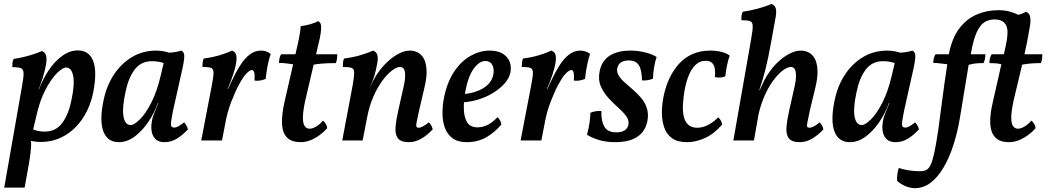

<svg xmlns="http://www.w3.org/2000/svg" viewBox="-20 -730 5440 998"><path d="M2 245 95 -285Q103 -330 102.5 -350Q102 -370 89 -375.5Q76 -381 44 -381Q44 -393 45 -404.5Q46 -416 51 -424Q70 -426 98 -432.5Q126 -439 153.5 -448Q181 -457 198 -465Q214 -458 219 -442.5Q224 -427 220 -400Q217 -381 212 -361Q207 -341 201 -321.5Q195 -302 188 -284L176 -253L137 -25Q143 1 141.5 32.5Q140 64 130 123L108 245ZM116 -6 141 -62Q156 -54 175 -50Q194 -46 213 -46Q271 -46 304 -91.5Q337 -137 351 -208Q369 -291 360.5 -335Q352 -379 323 -379Q306 -379 276 -349.5Q246 -320 216 -263Q186 -206 168 -123L149 -43L105 -50L158 -264H182Q202 -318 233 -364.5Q264 -411 303.5 -439.5Q343 -468 385 -468Q414 -468 434 -454Q454 -440 464.5 -412.5Q475 -385 475 -345Q475 -305 465 -252Q450 -177 412 -118Q374 -59 317 -25.5Q260 8 191 8Q171 8 150 4Q129 0 116 -6Z M922 -467Q930 -464 934.5 -455.5Q939 -447 937.5 -428Q936 -409 928 -372L879 -153Q868 -98 868.5 -82.5Q869 -67 885 -67Q896 -67 907.5 -73.5Q919 -80 937 -94Q944 -87 949 -77.5Q954 -68 957 -58Q931 -29 900.5 -10Q870 9 835 9Q806 9 791 -4.5Q776 -18 770.5 -38Q765 -58 767 -80.5Q769 -103 774 -121Q778 -132 784 -147.5Q790 -163 796.5 -178.5Q803 -194 807 -203L843 -353L833 -456Q857 -455 881 -458Q905 -461 922 -467ZM866 -453 841 -397Q827 -405 808 -408.5Q789 -412 770 -412Q712 -412 679 -367Q646 -322 632 -250Q614 -168 622 -124Q630 -80 660 -80Q677 -80 707 -109.5Q737 -139 766.5 -196.5Q796 -254 815 -336L834 -416L878 -409L825 -195H801Q782 -142 750 -95Q718 -48 679 -19.5Q640 9 598 9Q568 9 548 -5Q528 -19 517.5 -46.5Q507 -74 507 -114.5Q507 -155 518 -207Q533 -282 571 -340.5Q609 -399 665.5 -433Q722 -467 792 -467Q812 -467 833 -463Q854 -459 866 -453Z M1186 -467Q1203 -461 1207.5 -445Q1212 -429 1207 -401Q1203 -376 1191.5 -341.5Q1180 -307 1163 -267H1165L1184 -308Q1206 -355 1229 -391Q1252 -427 1278.5 -447Q1305 -467 1336 -467Q1365 -467 1387 -450Q1377 -420 1370.5 -385.5Q1364 -351 1361 -320Q1350 -315 1335 -312Q1320 -309 1303 -311Q1305 -343 1301 -354.5Q1297 -366 1289 -366Q1279 -366 1261.5 -348.5Q1244 -331 1221 -288Q1204 -257 1182.5 -202Q1161 -147 1150 -83L1134 0H1026L1081 -286Q1090 -332 1090 -352Q1090 -372 1077 -377Q1064 -382 1032 -382Q1032 -394 1033.5 -406Q1035 -418 1039 -426Q1059 -428 1087 -434Q1115 -440 1142 -449.5Q1169 -459 1186 -467Z M1543 9Q1497 9 1473 -14Q1449 -37 1446 -83.5Q1443 -130 1459 -201L1518 -458Q1529 -504 1535.5 -538.5Q1542 -573 1543 -594Q1567 -597 1592.5 -604Q1618 -611 1633 -620Q1644 -616 1647.5 -603.5Q1651 -591 1648 -565Q1645 -539 1633 -491L1567 -209Q1555 -154 1554.5 -121.5Q1554 -89 1563.5 -75Q1573 -61 1589 -61Q1605 -61 1624.5 -73Q1644 -85 1659 -103Q1667 -97 1673.5 -86Q1680 -75 1681 -64Q1667 -47 1644.5 -30Q1622 -13 1596 -2Q1570 9 1543 9ZM1516 -394Q1495 -397 1472.5 -400Q1450 -403 1430 -403Q1430 -415 1433 -427.5Q1436 -440 1441 -448H1523ZM1604 -393 1610 -448H1733Q1733 -436 1731.5 -423.5Q1730 -411 1725 -402Q1684 -402 1654.5 -399.5Q1625 -397 1604 -393Z M1759 0 1813 -286Q1821 -332 1821 -352Q1821 -372 1807.5 -377Q1794 -382 1762 -382Q1762 -394 1763 -406Q1764 -418 1769 -426Q1788 -428 1817 -434Q1846 -440 1874 -449.5Q1902 -459 1919 -467Q1936 -461 1941 -445Q1946 -429 1941 -402Q1934 -361 1925 -333Q1916 -305 1904 -278L1888 -118L1865 0ZM2112 -467Q2130 -467 2149 -458.5Q2168 -450 2181 -429Q2194 -408 2197 -370Q2200 -332 2186 -274L2159 -158Q2149 -114 2145.5 -95Q2142 -76 2145 -71Q2148 -66 2156 -66Q2166 -66 2181 -74.5Q2196 -83 2208 -94Q2217 -87 2222 -77.5Q2227 -68 2229 -57Q2196 -23 2166 -7Q2136 9 2106 9Q2064 9 2048.5 -11Q2033 -31 2036 -68.5Q2039 -106 2050 -155L2075 -266Q2086 -312 2086 -337.5Q2086 -363 2078.5 -372.5Q2071 -382 2060 -382Q2042 -382 2017.5 -363.5Q1993 -345 1967.5 -310.5Q1942 -276 1920.5 -227Q1899 -178 1888 -118L1881 -228L1920 -311Q1933 -337 1954 -364.5Q1975 -392 2001 -415Q2027 -438 2055.5 -452.5Q2084 -467 2112 -467Z M2406 9Q2359 9 2331.5 -12Q2304 -33 2292 -67Q2280 -101 2280 -142Q2280 -183 2288 -223Q2305 -305 2341.5 -359Q2378 -413 2426.5 -440Q2475 -467 2525 -467Q2568 -467 2594 -450.5Q2620 -434 2629.5 -408Q2639 -382 2633 -353Q2626 -321 2600.5 -293.5Q2575 -266 2539.5 -245Q2504 -224 2463.5 -212Q2423 -200 2385 -198L2388 -241Q2446 -245 2490 -270.5Q2534 -296 2544 -341Q2550 -372 2539 -392.5Q2528 -413 2503 -413Q2471 -413 2441.5 -372Q2412 -331 2397 -246Q2390 -204 2391 -162.5Q2392 -121 2408 -94.5Q2424 -68 2463 -68Q2489 -68 2515 -81Q2541 -94 2566 -121Q2574 -113 2579 -104.5Q2584 -96 2586 -83Q2553 -43 2508.5 -17Q2464 9 2406 9Z M2846 -467Q2863 -461 2867.5 -445Q2872 -429 2867 -401Q2863 -376 2851.5 -341.5Q2840 -307 2823 -267H2825L2844 -308Q2866 -355 2889 -391Q2912 -427 2938.5 -447Q2965 -467 2996 -467Q3025 -467 3047 -450Q3037 -420 3030.5 -385.5Q3024 -351 3021 -320Q3010 -315 2995 -312Q2980 -309 2963 -311Q2965 -343 2961 -354.5Q2957 -366 2949 -366Q2939 -366 2921.5 -348.5Q2904 -331 2881 -288Q2864 -257 2842.5 -202Q2821 -147 2810 -83L2794 0H2686L2741 -286Q2750 -332 2750 -352Q2750 -372 2737 -377Q2724 -382 2692 -382Q2692 -394 2693.5 -406Q2695 -418 2699 -426Q2719 -428 2747 -434Q2775 -440 2802 -449.5Q2829 -459 2846 -467Z M3256 -467Q3295 -467 3332 -458Q3369 -449 3393 -434Q3376 -382 3374 -321Q3362 -316 3347.5 -313.5Q3333 -311 3317 -312Q3316 -370 3299.5 -393Q3283 -416 3249 -416Q3222 -416 3207.5 -405.5Q3193 -395 3189 -378Q3184 -357 3195.5 -338Q3207 -319 3227.5 -301Q3248 -283 3271 -263Q3294 -243 3313.5 -220Q3333 -197 3342.5 -167Q3352 -137 3345 -100Q3337 -62 3315 -38Q3293 -14 3259 -2.5Q3225 9 3178 9Q3129 9 3091 -3Q3053 -15 3031 -30Q3040 -62 3044 -90Q3048 -118 3049 -144Q3075 -155 3106 -153Q3104 -103 3121 -72.5Q3138 -42 3184 -42Q3212 -42 3227.5 -53Q3243 -64 3246 -80Q3251 -105 3235 -126.5Q3219 -148 3193 -171Q3167 -194 3142 -221.5Q3117 -249 3102.5 -282.5Q3088 -316 3097 -360Q3104 -396 3124.5 -419.5Q3145 -443 3178.5 -455Q3212 -467 3256 -467Z M3550 9Q3501 9 3472.5 -12Q3444 -33 3432 -69Q3420 -105 3420.5 -148.5Q3421 -192 3431 -237Q3441 -284 3461 -325.5Q3481 -367 3510 -399Q3539 -431 3579.5 -449Q3620 -467 3673 -467Q3702 -467 3729 -460.5Q3756 -454 3773 -441Q3764 -416 3758.5 -388Q3753 -360 3750 -333Q3728 -323 3696 -329Q3700 -376 3688 -395Q3676 -414 3649 -414Q3616 -414 3593.5 -391Q3571 -368 3557.5 -331.5Q3544 -295 3537 -253Q3532 -221 3530 -188Q3528 -155 3533.5 -127.5Q3539 -100 3556 -83Q3573 -66 3604 -66Q3633 -66 3661.5 -81Q3690 -96 3713 -120Q3722 -113 3726.5 -104Q3731 -95 3734 -83Q3693 -35 3645.5 -13Q3598 9 3550 9Z M3792 0 3885 -530Q3893 -575 3892.5 -595Q3892 -615 3879 -620Q3866 -625 3834 -625Q3833 -636 3834.5 -648Q3836 -660 3841 -669Q3877 -674 3918.5 -685Q3960 -696 3990 -710Q4007 -703 4012 -687.5Q4017 -672 4012 -642Q3999 -571 3990 -520.5Q3981 -470 3973.5 -434Q3966 -398 3959 -370.5Q3952 -343 3944.5 -317.5Q3937 -292 3927 -262H3945L3899 0ZM4143 -467Q4162 -467 4181 -458.5Q4200 -450 4213 -429Q4226 -408 4229 -370Q4232 -332 4218 -274L4190 -158Q4181 -114 4177 -95Q4173 -76 4176 -71Q4179 -66 4187 -66Q4198 -66 4213 -74.5Q4228 -83 4240 -94Q4248 -87 4253 -77.5Q4258 -68 4260 -57Q4227 -23 4197 -7Q4167 9 4138 9Q4096 9 4080.5 -11Q4065 -31 4068 -68.5Q4071 -106 4082 -155L4107 -266Q4118 -312 4117.5 -337.5Q4117 -363 4110 -372.5Q4103 -382 4091 -382Q4073 -382 4048.5 -363.5Q4024 -345 3998.5 -310.5Q3973 -276 3952 -227Q3931 -178 3919 -118L3913 -228L3952 -311Q3965 -337 3985.5 -364.5Q4006 -392 4032 -415Q4058 -438 4087 -452.5Q4116 -467 4143 -467Z M4722 -467Q4730 -464 4734.5 -455.5Q4739 -447 4737.5 -428Q4736 -409 4728 -372L4679 -153Q4668 -98 4668.5 -82.5Q4669 -67 4685 -67Q4696 -67 4707.5 -73.5Q4719 -80 4737 -94Q4744 -87 4749 -77.5Q4754 -68 4757 -58Q4731 -29 4700.5 -10Q4670 9 4635 9Q4606 9 4591 -4.5Q4576 -18 4570.5 -38Q4565 -58 4567 -80.5Q4569 -103 4574 -121Q4578 -132 4584 -147.5Q4590 -163 4596.5 -178.5Q4603 -194 4607 -203L4643 -353L4633 -456Q4657 -455 4681 -458Q4705 -461 4722 -467ZM4666 -453 4641 -397Q4627 -405 4608 -408.5Q4589 -412 4570 -412Q4512 -412 4479 -367Q4446 -322 4432 -250Q4414 -168 4422 -124Q4430 -80 4460 -80Q4477 -80 4507 -109.5Q4537 -139 4566.5 -196.5Q4596 -254 4615 -336L4634 -416L4678 -409L4625 -195H4601Q4582 -142 4550 -95Q4518 -48 4479 -19.5Q4440 9 4398 9Q4368 9 4348 -5Q4328 -19 4317.5 -46.5Q4307 -74 4307 -114.5Q4307 -155 4318 -207Q4333 -282 4371 -340.5Q4409 -399 4465.5 -433Q4522 -467 4592 -467Q4612 -467 4633 -463Q4654 -459 4666 -453Z M5169 -677Q5204 -677 5229.5 -669.5Q5255 -662 5273 -653Q5297 -659 5312 -669Q5329 -663 5333.5 -647Q5338 -631 5335 -604Q5331 -580 5325 -545.5Q5319 -511 5305 -448H5398Q5398 -436 5396.5 -423.5Q5395 -411 5390 -402Q5363 -402 5338.5 -400Q5314 -398 5293 -394L5249 -209Q5237 -154 5236.5 -121.5Q5236 -89 5245.5 -75Q5255 -61 5271 -61Q5287 -61 5306.5 -73Q5326 -85 5341 -103Q5349 -97 5355.5 -86Q5362 -75 5363 -64Q5349 -47 5326.5 -30Q5304 -13 5278 -2Q5252 9 5224 9Q5179 9 5155 -14Q5131 -37 5127.5 -83.5Q5124 -130 5141 -201L5185 -396Q5169 -400 5155 -401Q5141 -402 5123 -402Q5123 -415 5126 -427.5Q5129 -440 5135 -448H5198Q5209 -496 5213 -519.5Q5217 -543 5217 -564Q5217 -594 5200.5 -611.5Q5184 -629 5149 -629Q5120 -629 5097 -614.5Q5074 -600 5056.5 -561.5Q5039 -523 5026 -448H5102Q5102 -437 5099.5 -424Q5097 -411 5092 -402Q5072 -402 5054 -400.5Q5036 -399 5015 -393Q5000 -304 4989 -235.5Q4978 -167 4971 -126Q4958 -45 4936 23Q4914 91 4884 141.5Q4854 192 4817 220Q4780 248 4735 248Q4712 248 4687.5 238Q4663 228 4643 210Q4642 193 4644.5 175Q4647 157 4652 143Q4675 151 4703.5 155.5Q4732 160 4763 160Q4781 160 4794 154Q4807 148 4817 127.5Q4827 107 4836.5 63.5Q4846 20 4857 -55Q4867 -126 4877.5 -209Q4888 -292 4904 -396Q4885 -398 4866.5 -400.5Q4848 -403 4831 -403Q4831 -415 4834 -427.5Q4837 -440 4843 -448H4912Q4928 -531 4965.5 -581Q5003 -631 5055.5 -654Q5108 -677 5169 -677Z"/></svg>

Font: Vollkorn Medium
Style: Italic
Weight: 500
Italic angle: -11°
Designer: Friedrich Althausen
Foundry: Friedrich Althausen
Version: Version 5.000